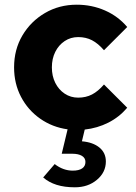

<svg xmlns="http://www.w3.org/2000/svg" viewBox="-20 -544 579 818"><path d="M299 254Q255 254 221.5 243.5Q188 233 164 212L213 155Q249 183 290 183Q316 183 330 173.5Q344 164 344 146Q344 129 329 120Q314 111 288 111H243L268 7Q203 -2 151 -38.5Q99 -75 69.5 -131.5Q40 -188 40 -257Q40 -333 75.5 -393Q111 -453 171.5 -488.5Q232 -524 307 -524Q371 -524 427 -499.5Q483 -475 522 -429L423 -330Q398 -359 372 -372.5Q346 -386 313 -386Q281 -386 255.5 -369Q230 -352 215.5 -323Q201 -294 201 -257Q201 -220 215.5 -191Q230 -162 255.5 -145Q281 -128 313 -128Q346 -128 372 -141.5Q398 -155 423 -184L522 -85Q488 -45 441.5 -21.5Q395 2 341 8L329 58Q376 62 403.5 84.5Q431 107 431 144Q431 190 393 222Q355 254 299 254Z"/></svg>

Font: Red Hat Text
Style: Bold
Weight: 700
Designer: Pentagram, MCKL
Foundry: MCKL
Version: Version 1.030